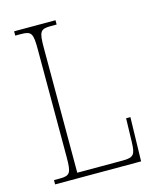

<svg xmlns="http://www.w3.org/2000/svg" viewBox="-109 -790 706 865"><g transform="rotate(-15 244.5 -357.0)"><path d="M40 0H441L446 -205H426L423 -94C421 -39 415 -25 363 -25H150V-606C150 -683 156 -694 206 -694H233V-714H40V-694H66C116 -694 122 -683 122 -606V-108C122 -31 116 -20 66 -20H40Z"/></g></svg>

Font: Noto Serif Devanagari Condensed Thin
Style: Regular
Weight: 100
Width: 3
Designer: Universal Thirst, Indian Type Foundry and the Monotype Design Team
Foundry: Monotype Imaging Inc.
Version: Version 2.004